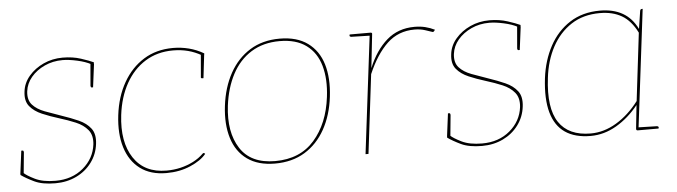

<svg xmlns="http://www.w3.org/2000/svg" viewBox="-39 -635 2749 780"><g transform="rotate(-5 1336.0 -245.0)"><path d="M160 8Q107 8 74.5 -7.5Q42 -23 21 -38L23 -56L33 -46Q45 -34 77.5 -18Q110 -2 161 -2Q229 -2 274.5 -40.5Q320 -79 327 -136Q331 -173 313 -195Q295 -217 264 -230Q233 -243 197 -254Q161 -265 129.5 -278.5Q98 -292 80 -314Q62 -336 67 -374Q71 -409 95 -437Q119 -465 155 -481.5Q191 -498 233 -498Q274 -498 307.5 -487Q341 -476 358 -468L357 -453L347 -461Q325 -473 291 -480.5Q257 -488 232 -488Q192 -488 158.5 -472.5Q125 -457 103.5 -431.5Q82 -406 78 -374Q74 -339 92 -319Q110 -299 142 -287Q174 -275 209 -263Q245 -251 276.5 -237Q308 -223 325.5 -200Q343 -177 338 -137Q333 -95 308.5 -62Q284 -29 245.5 -10.5Q207 8 160 8ZM344 -467 358 -461 346 -367H340Q338 -367 337 -369.5Q336 -372 336 -374ZM34 -36 21 -42 33 -136H39Q41 -136 42 -133.5Q43 -131 43 -129Z M613 6Q548 6 506 -25.5Q464 -57 446.5 -113.5Q429 -170 438 -245Q447 -320 479.5 -377Q512 -434 563.5 -466Q615 -498 683 -498Q716 -498 747.5 -490Q779 -482 808 -465L807 -458H798Q772 -473 743.5 -480.5Q715 -488 682 -488Q618 -488 569 -457.5Q520 -427 489.5 -372.5Q459 -318 450 -245Q437 -136 480.5 -70Q524 -4 614 -4Q644 -4 671.5 -10.5Q699 -17 723.5 -29.5Q748 -42 766 -60Q771 -64 774 -60L776 -58Q755 -32 711 -13Q667 6 613 6ZM794 -465 807 -459 796 -365H790Q787 -365 786 -367.5Q785 -370 786 -372Z M1118 -498Q1188 -498 1232 -466Q1276 -434 1293 -377.5Q1310 -321 1301 -245Q1292 -170 1260.5 -113.5Q1229 -57 1177.5 -25.5Q1126 6 1056 6Q987 6 943 -25.5Q899 -57 881.5 -114Q864 -171 873 -245Q882 -320 913.5 -377Q945 -434 996.5 -466Q1048 -498 1118 -498ZM1057 -4Q1159 -4 1217.5 -71Q1276 -138 1289 -245Q1298 -317 1282.5 -372Q1267 -427 1225.5 -457.5Q1184 -488 1117 -488Q1050 -488 1001 -457.5Q952 -427 923 -372Q894 -317 885 -245Q872 -138 915 -71Q958 -4 1057 -4Z M1425 0 1485 -490H1488Q1492 -490 1493.5 -488Q1495 -486 1494 -482L1479 -346Q1508 -417 1554.5 -457.5Q1601 -498 1668 -498Q1692 -498 1712 -493Q1732 -488 1750 -479L1747 -475Q1746 -473 1743.5 -471.5Q1741 -470 1739 -471Q1730 -474 1710.5 -480.5Q1691 -487 1667 -487Q1601 -487 1555.5 -444Q1510 -401 1476 -322L1437 0ZM1488 -490 1486 -478 1409 -480Q1407 -480 1404.5 -481.5Q1402 -483 1402 -485L1403 -490Z M1900 8Q1847 8 1814.5 -7.5Q1782 -23 1761 -38L1763 -56L1773 -46Q1785 -34 1817.5 -18Q1850 -2 1901 -2Q1969 -2 2014.5 -40.5Q2060 -79 2067 -136Q2071 -173 2053 -195Q2035 -217 2004 -230Q1973 -243 1937 -254Q1901 -265 1869.5 -278.5Q1838 -292 1820 -314Q1802 -336 1807 -374Q1811 -409 1835 -437Q1859 -465 1895 -481.5Q1931 -498 1973 -498Q2014 -498 2047.5 -487Q2081 -476 2098 -468L2097 -453L2087 -461Q2065 -473 2031 -480.5Q1997 -488 1972 -488Q1932 -488 1898.5 -472.5Q1865 -457 1843.5 -431.5Q1822 -406 1818 -374Q1814 -339 1832 -319Q1850 -299 1882 -287Q1914 -275 1949 -263Q1985 -251 2016.5 -237Q2048 -223 2065.5 -200Q2083 -177 2078 -137Q2073 -95 2048.5 -62Q2024 -29 1985.5 -10.5Q1947 8 1900 8ZM2084 -467 2098 -461 2086 -367H2080Q2078 -367 2077 -369.5Q2076 -372 2076 -374ZM1774 -36 1761 -42 1773 -136H1779Q1781 -136 1782 -133.5Q1783 -131 1783 -129Z M2343 6Q2279 6 2239 -21.5Q2199 -49 2183.5 -104.5Q2168 -160 2178 -244Q2187 -316 2218 -373.5Q2249 -431 2301 -464.5Q2353 -498 2424 -498Q2478 -498 2516 -476.5Q2554 -455 2576 -410L2587 -482Q2588 -490 2595 -490H2598L2538 0H2535Q2528 0 2529 -8L2539 -103Q2499 -53 2448.5 -23.5Q2398 6 2343 6ZM2344 -4Q2398 -4 2449 -34.5Q2500 -65 2541 -119L2574 -395Q2549 -445 2512 -466.5Q2475 -488 2423 -488Q2355 -488 2306 -456Q2257 -424 2227.5 -369Q2198 -314 2190 -244Q2175 -122 2214.5 -63Q2254 -4 2344 -4ZM2535 0 2537 -12 2614 -10Q2616 -10 2618.5 -8.5Q2621 -7 2621 -5L2620 0Z"/></g></svg>

Font: Aleo Thin
Style: Italic
Weight: 250
Italic angle: -7°
Designer: Alessio Laiso
Foundry: Alessio Laiso
Version: Version 2.001;gftools[0.9.29]